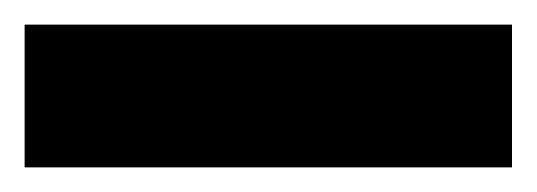

<svg xmlns="http://www.w3.org/2000/svg" viewBox="-20 50 436 156"><path d="M0 186V70H396V186Z"/></svg>

Font: Saira SemiExpanded
Style: Bold
Weight: 700
Width: 6
Designer: Hector Gatti with collaboration of the Omnibus-Type team
Foundry: Omnibus-Type
Version: Version 1.101